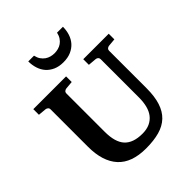

<svg xmlns="http://www.w3.org/2000/svg" viewBox="-249 -1060 1226 1226"><g transform="rotate(-45 364.5 -446.5)"><path d="M649.9 -615.2Q641.6 -614.3 634.8 -608.4Q627.9 -602.5 627.9 -592.8V-253.9Q627.9 -180.2 611.3 -128.7Q594.7 -77.1 561 -44.9Q527.3 -12.7 475.8 1.7Q424.3 16.1 354 16.1Q225.1 16.1 162.1 -53Q99.1 -122.1 99.1 -253.9V-592.8Q99.1 -602.5 92 -608.4Q85 -614.3 76.2 -615.2L22 -620.1V-670.9H317.9V-620.1L264.2 -615.2Q255.9 -614.3 249 -608.4Q242.2 -602.5 242.2 -592.8V-246.1Q242.2 -152.3 281.7 -109.6Q321.3 -66.9 403.8 -66.9Q443.4 -66.9 471.2 -79.8Q499 -92.8 517.1 -116.2Q535.2 -139.6 543.5 -172.6Q551.8 -205.6 551.8 -246.1V-592.8Q551.8 -602.5 545.4 -608.4Q539.1 -614.3 529.8 -615.2L473.1 -620.1V-670.9H703.1V-620.1ZM527.8 -909.2Q527.8 -875.5 518.1 -845.7Q508.3 -815.9 488.8 -793.9Q469.2 -772 439.7 -759Q410.2 -746.1 370.6 -746.1Q331.1 -746.1 302 -759Q272.9 -772 253.4 -793.9Q233.9 -815.9 224.4 -845.7Q214.8 -875.5 214.8 -909.2H266.6Q271.5 -886.7 282.2 -871.1Q293 -855.5 307.1 -845.7Q321.3 -835.9 337.6 -831.5Q354 -827.1 370.6 -827.1Q387.7 -827.1 404.3 -831.5Q420.9 -835.9 434.8 -845.7Q448.7 -855.5 459.2 -871.1Q469.7 -886.7 474.6 -909.2Z"/></g></svg>

Font: Charis SIL Eur
Style: Bold
Weight: 700
Foundry: SIL International
Version: Version 5.000